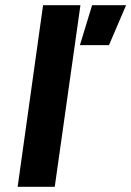

<svg xmlns="http://www.w3.org/2000/svg" viewBox="-20 -720 506 740"><path d="M288 -546H400L466 -700H335ZM146 -700 48 0H191L290 -700Z"/></svg>

Font: Unageo
Style: ExtraBold-Italic
Weight: 800
Designer: Richard Sepsi
Foundry: Richard Sepsi
Version: Version 2.000